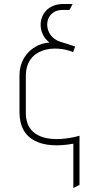

<svg xmlns="http://www.w3.org/2000/svg" viewBox="-20 -728 457 966"><path d="M380 202V-45C256 -11 110 -19 110 -160V-345C110 -490 258 -503 348 -466L358 -494C334 -502 313 -509 283 -518C193 -546 194 -678 296 -678H330L345 -708H302C172 -709 153 -570 229 -514C151 -509 78 -447 78 -348V-164C78 -19 193 23 349 -5V218Z"/></svg>

Font: Advent Pro
Style: ExtraLight
Weight: 250
Designer: Andreas Kalpakidis
Foundry: Andreas Kalpakidis
Version: Version 2.002 2007